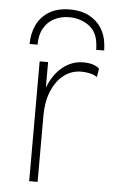

<svg xmlns="http://www.w3.org/2000/svg" viewBox="-53 -779 489 816"><g transform="rotate(5 191.0 -371.0)"><path d="M103 0V-511H139V-402Q161 -459 200.2 -491Q239.5 -523 289 -523Q334.5 -523 357 -502L351 -466Q338.5 -474.5 320.8 -478.8Q303 -483 284 -483Q241.5 -483 208.8 -457.5Q176 -432 157.5 -386.8Q139 -341.5 139 -283V0ZM54 -581Q54 -625.5 71.2 -662Q88.5 -698.5 123.8 -720.2Q159 -742 213 -742Q260 -742 293.8 -724.5Q327.5 -707 346.8 -677Q366 -647 370 -609Q371 -602.5 371.5 -595.5Q372 -588.5 372 -581H338Q338 -588.5 337.5 -595.8Q337 -603 336 -609Q330 -660 294 -684.5Q258 -709 213 -709Q178 -709 149.8 -695Q121.5 -681 104.8 -652.5Q88 -624 88 -581Z"/></g></svg>

Font: Overpass Thin
Style: Regular
Weight: 250
Designer: Delve Withrington, Dave Bailey, Thomas Jockin
Foundry: Delve Fonts LLC
Version: Version 4.000